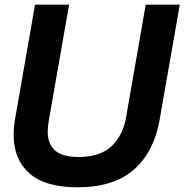

<svg xmlns="http://www.w3.org/2000/svg" viewBox="-20 -783 785 817"><path d="M38 -209Q38 -246 45 -281L129 -763H274L188 -272Q183 -244 183 -224Q183 -171 214 -143Q245 -115 315 -115Q405 -115 453.5 -160Q502 -205 516 -281L600 -763H745L659 -272Q635 -136 549.5 -61Q464 14 310 14Q172 14 105 -45.5Q38 -105 38 -209Z"/></svg>

Font: Open Sauce Sans
Style: Bold Italic
Weight: 700
Italic angle: -10°
Designer: Alfredo Marco Pradil
Foundry: Creative Sauce Fz LLC
Version: Version 1.477